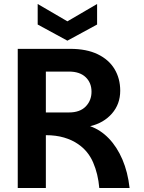

<svg xmlns="http://www.w3.org/2000/svg" viewBox="-20 -943 721 963"><path d="M69 0V-698H332Q414 -698 470 -671Q526 -644 554.5 -596.5Q583 -549 583 -488Q583 -421 541.5 -373.5Q500 -326 432 -310Q484 -292 525.5 -249Q567 -206 594 -143Q621 -80 630 0H478Q472 -71 447 -128.5Q422 -186 372 -220Q342 -241 301.5 -253Q261 -265 210 -265V0ZM210 -379H326Q381 -379 410 -409Q439 -439 439 -483Q439 -528 409.5 -556Q380 -584 326 -584H210ZM318 -739 169 -820V-923L318 -836L467 -923V-820Z"/></svg>

Font: Parkinsans SemiBold
Style: Regular
Weight: 600
Designer: Red Stone, Indian Type Foundry
Foundry: Indian Type Foundry
Version: Version 1.000